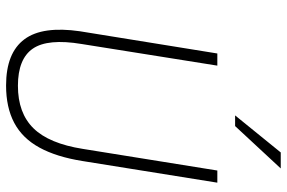

<svg xmlns="http://www.w3.org/2000/svg" viewBox="-180 -780 967 648"><g transform="rotate(90 304.0 -455.5)"><path d="M268 8Q213 8 174 -7.5Q135 -23 112 -54Q89 -85 82.5 -132Q76 -179 85 -241L160 -705H201L128 -247Q109 -133 143.5 -82.5Q178 -32 269 -32Q361 -32 412.5 -84.5Q464 -137 482 -251L555 -705H596L523 -250Q509 -162 477.5 -104.5Q446 -47 394 -19.5Q342 8 268 8ZM369 -765 494 -919H548L405 -765Z"/></g></svg>

Font: Nunito Sans 10pt Condensed ExtraLight
Style: Italic
Weight: 250
Width: 3
Italic angle: -9°
Designer: Vernon Adams
Foundry: Vernon Adams
Version: Version 3.101;gftools[0.9.27]